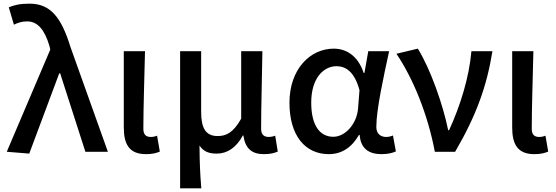

<svg xmlns="http://www.w3.org/2000/svg" viewBox="-20 -830 3042 1050"><path d="M140 10 304 -429H309L447 0H570L365 -574C316 -733 257 -810 142 -810C87 -810 58 -802 28 -790L56 -695C77 -705 97 -713 129 -713C186 -713 224 -667 250 -580L255 -559L17 0Z M778 13C814 13 835 7 854 -1L839 -88C827 -83 815 -81 805 -81C779 -81 764 -93 764 -126C764 -246 770 -408 773 -550H657V-133C657 -41 687 13 778 13Z M965 200H1081C1074 117 1072 66 1071 -34C1095 2 1127 10 1166 10C1222 10 1272 -22 1308 -89H1311C1321 -19 1356 13 1423 13C1459 13 1480 7 1499 -1L1485 -88C1472 -83 1460 -81 1451 -81C1424 -81 1408 -93 1408 -126C1408 -246 1413 -408 1415 -550H1299V-181C1255 -103 1216 -86 1170 -86C1106 -86 1080 -128 1080 -218V-550H965Z M1778 13C1847 13 1903 -22 1943 -92H1947C1952 -18 1997 13 2066 13C2102 13 2128 6 2145 -2L2129 -89C2117 -84 2104 -81 2092 -81C2061 -81 2038 -99 2038 -136C2038 -231 2078 -411 2108 -550H1994L1973 -431H1969C1937 -527 1872 -564 1805 -564C1678 -564 1563 -454 1563 -268C1563 -87 1650 13 1778 13ZM1803 -82C1727 -82 1682 -147 1682 -269C1682 -403 1750 -468 1820 -468C1869 -468 1918 -440 1946 -337L1938 -236C1931 -152 1868 -82 1803 -82Z M2358 0H2469C2584 -197 2642 -357 2673 -550H2558C2546 -409 2498 -253 2436 -118H2431C2403 -256 2335 -451 2265 -564L2148 -536C2241 -398 2320 -202 2358 0Z M2902 13C2938 13 2959 7 2978 -1L2963 -88C2951 -83 2939 -81 2929 -81C2903 -81 2888 -93 2888 -126C2888 -246 2894 -408 2897 -550H2781V-133C2781 -41 2811 13 2902 13Z"/></svg>

Font: Noto Sans JP Medium
Style: Regular
Weight: 500
Designer: Ryoko NISHIZUKA  (kana, bopomofo & ideographs); Paul D. Hunt (Latin, Greek & Cyrillic); Sandoll Communications , Soo-you
Foundry: Adobe
Version: Version 2.002;hotconv 1.0.116;makeotfexe 2.5.65601